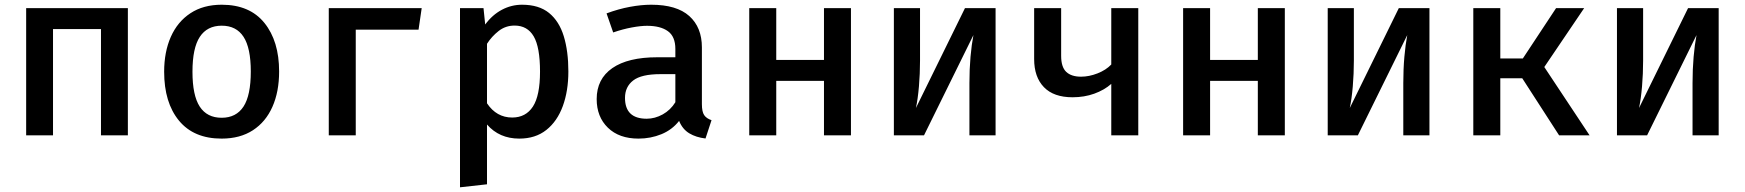

<svg xmlns="http://www.w3.org/2000/svg" viewBox="-20 -576 7425 817"><path d="M409.7 0V-452.3H205.6V0H91.3V-541.5H524.1V0Z M923.6 -555.9Q1042.6 -555.9 1105.1 -478.5Q1167.7 -401 1167.7 -271.8Q1167.7 -185.6 1139.2 -121.5Q1110.8 -57.4 1056.2 -21.8Q1001.5 13.8 923.1 13.8Q804.6 13.8 741.5 -62.8Q678.5 -139.5 678.5 -270.8Q678.5 -354.9 706.9 -419.2Q735.4 -483.6 790.3 -519.7Q845.1 -555.9 923.6 -555.9ZM923.6 -466.7Q861.5 -466.7 830.3 -419.2Q799 -371.8 799 -270.8Q799 -169.7 830 -122.3Q861 -74.9 923.1 -74.9Q985.1 -74.9 1016.2 -122.6Q1047.2 -170.3 1047.2 -271.8Q1047.2 -371.8 1016.4 -419.2Q985.6 -466.7 923.6 -466.7Z M1493.8 0H1379V-541.5H1774.4L1761 -449.7H1493.8Z M2201.5 -555.9Q2273.3 -555.9 2316.4 -520.8Q2359.5 -485.6 2379 -421.8Q2398.5 -357.9 2398.5 -271.8Q2398.5 -189.2 2374.9 -124.6Q2351.3 -60 2304.9 -23.1Q2258.5 13.8 2189.7 13.8Q2104.6 13.8 2052.3 -46.2V208.2L1937.4 221V-541.5H2037.4L2044.6 -471.8Q2075.4 -513.3 2115.9 -534.6Q2156.4 -555.9 2201.5 -555.9ZM2169.7 -467.2Q2131.3 -467.2 2101.8 -444.1Q2072.3 -421 2052.3 -389.7V-136.4Q2092.8 -75.9 2159.5 -75.9Q2217.4 -75.9 2247.7 -122.6Q2277.9 -169.2 2277.9 -271.3Q2277.9 -375.4 2251 -421.3Q2224.1 -467.2 2169.7 -467.2Z M2966.7 -132.8Q2966.7 -100.5 2976.4 -86.2Q2986.2 -71.8 3007.7 -64.6L2982.1 13.3Q2942.1 8.7 2913.1 -8.7Q2884.1 -26.2 2869.7 -61.5Q2840 -23.6 2794.4 -4.9Q2748.7 13.8 2696.9 13.8Q2614.4 13.8 2566.7 -32.6Q2519 -79 2519 -154.4Q2519 -240 2585.6 -286.2Q2652.3 -332.3 2776.4 -332.3H2853.8V-367.7Q2853.8 -420.5 2822.1 -443.3Q2790.3 -466.2 2733.3 -466.2Q2706.7 -466.2 2668.7 -459.2Q2630.8 -452.3 2589.2 -437.9L2561 -519Q2611.8 -537.9 2660.5 -546.9Q2709.2 -555.9 2750.8 -555.9Q2859.5 -555.9 2913.1 -507.7Q2966.7 -459.5 2966.7 -374.4ZM2731.8 -70.8Q2766.7 -70.8 2800 -89.2Q2833.3 -107.7 2853.8 -141V-260.5H2790.3Q2709.2 -260.5 2674.4 -233.6Q2639.5 -206.7 2639.5 -159.5Q2639.5 -70.8 2731.8 -70.8Z M3486.2 0V-231.8H3283.1V0H3168.2V-541.5H3283.1V-321H3486.2V-541.5H3601V0Z M4216.4 -541.5V0H4105.1V-222.6Q4105.1 -281.5 4109.7 -334.1Q4114.4 -386.7 4122.1 -426.7L3911.8 0H3783.6V-541.5H3894.9V-318.5Q3894.9 -262.6 3890.3 -208.5Q3885.6 -154.4 3877.4 -116.4L4086.2 -541.5Z M4823.6 -541.5V0H4708.7V-219Q4679 -192.8 4636.4 -177.4Q4593.8 -162.1 4544.1 -162.1Q4463.6 -162.1 4422.1 -205.1Q4380.5 -248.2 4380.5 -324.6V-541.5H4495.4V-338.5Q4495.4 -290.8 4516.9 -270.3Q4538.5 -249.7 4580 -249.7Q4614.4 -249.7 4650.3 -263.8Q4686.2 -277.9 4708.7 -301.5V-541.5Z M5332.3 0V-231.8H5129.2V0H5014.4V-541.5H5129.2V-321H5332.3V-541.5H5447.2V0Z M6062.6 -541.5V0H5951.3V-222.6Q5951.3 -281.5 5955.9 -334.1Q5960.5 -386.7 5968.2 -426.7L5757.9 0H5629.7V-541.5H5741V-318.5Q5741 -262.6 5736.4 -208.5Q5731.8 -154.4 5723.6 -116.4L5932.3 -541.5Z M6249.2 0V-541.5H6364.1V-327.2H6460L6601.5 -541.5H6721L6551.3 -290.8L6744.1 0H6614.4L6457.4 -243.1H6364.1V0Z M7293.3 -541.5V0H7182.1V-222.6Q7182.1 -281.5 7186.7 -334.1Q7191.3 -386.7 7199 -426.7L6988.7 0H6860.5V-541.5H6971.8V-318.5Q6971.8 -262.6 6967.2 -208.5Q6962.6 -154.4 6954.4 -116.4L7163.1 -541.5Z"/></svg>

Font: Fira Code Medium
Style: Regular
Weight: 500
Designer: Carrois Corporate, Edenspiekermann AG, Nikita Prokopov
Foundry: Carrois Corporate, Edenspiekermann AG, Nikita Prokopov
Version: Version 6.002